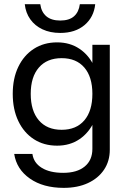

<svg xmlns="http://www.w3.org/2000/svg" viewBox="-20 -718 605 934"><path d="M443.2 -697.7H368.4Q363.5 -659.4 340 -638.7Q316.5 -618.1 273.1 -618.1Q229.9 -618.1 205.5 -638.7Q181.1 -659.4 175.9 -697.7H100.5Q104.9 -655.7 127.3 -624.2Q149.6 -592.7 186.8 -575.3Q224 -557.8 273.1 -557.8Q346.1 -557.8 391.4 -596.2Q436.7 -634.6 443.2 -697.7ZM129.5 -261.4Q129.5 -178.6 169.1 -132.6Q208.6 -86.6 279.9 -86.6Q351.1 -86.6 390.3 -132.6Q429.4 -178.6 429.4 -261.4Q429.4 -343.8 390.3 -389.4Q351.1 -435.1 279.9 -435.1Q208.6 -435.1 169.1 -389.4Q129.5 -343.8 129.5 -261.4ZM464.9 -261.4Q464.9 -185.9 439 -129.1Q413.2 -72.4 366.6 -40.9Q320 -9.4 258 -9.4Q193.2 -9.4 144.7 -40.9Q96.1 -72.4 69.1 -129.1Q42 -185.9 42 -261.4Q42 -336.8 69.1 -392.9Q96.1 -449.1 144.7 -480.5Q193.3 -511.9 258 -511.9Q320 -511.9 366.6 -480.7Q413.2 -449.5 439 -393.3Q464.9 -337.1 464.9 -261.4ZM514.1 -500V10.5Q514.1 65.7 486.1 107.5Q458.1 149.3 407.8 172.6Q357.5 195.9 289.9 195.9Q190 195.9 125.3 150.6Q60.6 105.4 49.1 30.9H137.7Q143.6 73.9 182.9 98.3Q222.2 122.8 287.5 122.8Q354.5 122.8 391.9 92.1Q429.4 61.5 429.4 6V-500Z"/></svg>

Font: Overused Grotesk Light
Style: Regular
Weight: 300
Designer: RandomMaerks
Version: Version 0.005